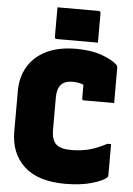

<svg xmlns="http://www.w3.org/2000/svg" viewBox="-62 -983 724 1049"><g transform="rotate(5 300.0 -458.5)"><path d="M210 -937H436Q447 -937 447 -926V-764H221Q210 -764 210 -775ZM336 20Q186 20 110 -50.5Q34 -121 34 -241V-463Q34 -539 68.5 -597Q103 -655 169.5 -687.5Q236 -720 332 -720Q416 -720 475.5 -698Q535 -676 558 -652Q564 -646 564 -635V-443H398Q388 -443 388 -454V-528Q373 -534 358 -536.5Q343 -539 327 -539Q244 -539 244 -447V-269Q244 -215 268 -191Q292 -167 350 -167Q403 -167 447.5 -178Q492 -189 547 -218H567V-47Q567 -42 563 -36Q542 -15 480.5 2.5Q419 20 336 20Z"/></g></svg>

Font: Recursive Sn Lnr St Blk
Style: Regular
Weight: 900
Version: Version 1.079;hotconv 1.0.112;makeotfexe 2.5.65598; ttfautoh